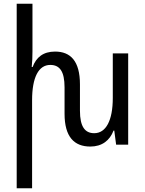

<svg xmlns="http://www.w3.org/2000/svg" viewBox="-20 -780 781 1035"><path d="M588 -492V-252C588 -130 551 -62 488 -62C438 -62 411 -97 411 -183V-325C411 -451 360 -502 277 -502C213 -502 175 -471 156 -419H151C154 -447 155 -475 155 -503V-760H70V235H153V-240C153 -363 188 -430 251 -430C302 -430 328 -395 328 -309V-167C328 -42 380 10 467 10C530 10 572 -23 592 -76H596L606 0H671V-492Z"/></svg>

Font: Noto Sans Armenian Condensed
Style: Regular
Weight: 400
Width: 3
Designer: Monotype Design Team
Foundry: Monotype Imaging Inc.
Version: Version 2.008